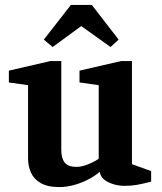

<svg xmlns="http://www.w3.org/2000/svg" viewBox="-20 -750 660 780"><path d="M221 10Q173 10 145 -6.5Q117 -23 105.5 -49.5Q94 -76 94 -105V-404L16 -415V-463L185 -502H229V-140Q229 -107 243 -89.5Q257 -72 291 -72Q311 -72 336.5 -82Q362 -92 381 -105V-404L303 -415V-463L472 -502H516V-83L594 -55V-12Q559 -3 536 1Q513 5 485 5Q451 5 420.5 -9.5Q390 -24 385 -52Q367 -36 339.5 -21.5Q312 -7 281 1.5Q250 10 221 10ZM194 -559 158 -589 268 -730H353L462 -589L429 -559L310 -644Z"/></svg>

Font: Manuale
Style: Bold
Weight: 700
Version: Version 1.002